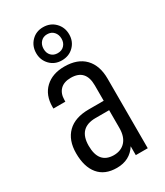

<svg xmlns="http://www.w3.org/2000/svg" viewBox="-186 -812 772 897"><g transform="rotate(-30 200.0 -363.0)"><path d="M341.8 -375V0H277.3V-47.9Q242.2 7.8 171.9 7.8Q107.4 7.8 73.7 -32.7Q40 -73.2 40 -146.5Q40 -216.8 79.6 -255.9Q119.1 -294.9 194.3 -294.9H274.4V-377.9Q274.4 -464.8 194.3 -464.8Q157.2 -464.8 137.2 -444.8Q117.2 -424.8 117.2 -388.7V-380.9H52.7V-389.6Q52.7 -453.1 91.3 -489.3Q129.9 -525.4 194.3 -525.4Q265.6 -525.4 303.7 -485.8Q341.8 -446.3 341.8 -375ZM274.4 -148.4V-244.1H201.2Q108.4 -244.1 108.4 -147.5Q108.4 -51.8 188.5 -50.8Q228.5 -50.8 251.5 -76.2Q274.4 -101.6 274.4 -148.4ZM112.3 -644.5Q112.3 -682.6 137.2 -708.5Q162.1 -734.4 200.2 -734.4Q239.3 -734.4 264.6 -708.5Q290 -682.6 290 -644.5Q290 -606.4 264.6 -581.1Q239.3 -555.7 200.2 -555.7Q162.1 -555.7 137.2 -581.5Q112.3 -607.4 112.3 -644.5ZM249 -644.5Q249 -667 235.8 -681.6Q222.7 -696.3 200.2 -696.3Q178.7 -696.3 165.5 -681.6Q152.3 -667 152.3 -644.5Q152.3 -622.1 165.5 -608.4Q178.7 -594.7 200.2 -594.7Q222.7 -594.7 235.8 -608.9Q249 -623 249 -644.5Z"/></g></svg>

Font: Altinn-DIN Condensed
Style: Regular
Weight: 400
Width: 3
Designer: Charles Nix
Foundry: Altinn
Version: Version 2.00